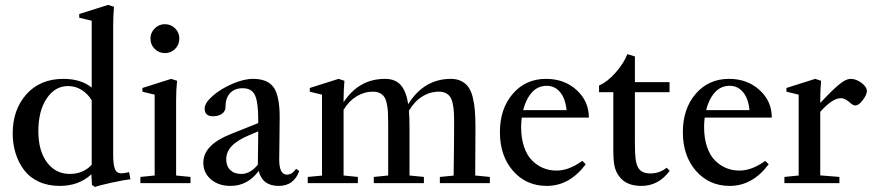

<svg xmlns="http://www.w3.org/2000/svg" viewBox="-20 -746 3559 782"><path d="M366.7 15.6 354.5 6.8 352.1 -36.1Q301.3 11.2 223.1 11.2Q175.3 11.2 137.9 -6.1Q100.6 -23.4 77.9 -53.7Q55.2 -84 43.5 -121.8Q31.7 -159.7 31.7 -202.6Q31.7 -299.3 87.6 -362.1Q143.6 -424.8 238.3 -424.8Q310.1 -424.8 353.5 -389.2V-661.6L302.7 -673.8V-689L420.4 -726.1L444.3 -718.3Q440.9 -678.2 440.9 -642.1V-118.2Q440.9 -75.2 448 -57.6Q455.1 -40 474.1 -40Q485.4 -40 505.9 -44.9L511.2 -15.6Q482.9 -12.7 433.1 -1.7Q383.3 9.3 366.7 15.6ZM264.6 -37.6Q293.9 -37.6 316.9 -48.3Q339.8 -59.1 353.5 -75.2V-337.4Q337.9 -363.8 312.7 -379.6Q287.6 -395.5 256.8 -395.5Q204.1 -395.5 170.2 -345Q136.2 -294.4 136.2 -211.9Q136.2 -131.8 171.4 -84.7Q206.5 -37.6 264.6 -37.6Z M651.4 -529.8Q627 -529.8 609.9 -546.9Q592.8 -564 592.8 -588.9Q592.8 -612.8 610.1 -630.1Q627.4 -647.5 651.4 -647.5Q676.3 -647.5 693.4 -630.4Q710.4 -613.3 710.4 -588.9Q710.4 -564 693.4 -546.9Q676.3 -529.8 651.4 -529.8ZM551.8 0V-25.4L609.9 -31.2V-360.4L560.1 -372.6V-387.7L677.2 -424.8L701.2 -417Q697.3 -380.4 697.3 -340.3V-31.2L755.9 -25.4V0Z M919.4 11.2Q870.6 11.2 839.4 -15.1Q808.1 -41.5 808.1 -83.5Q808.1 -155.8 920.4 -200.2L1031.7 -244.6V-259.8Q1031.7 -331.1 1018.1 -358.9Q1004.4 -386.7 968.8 -386.7Q935.5 -386.7 917 -366.7Q898.4 -346.7 898.4 -310.1Q898.4 -293 884.3 -282.7Q870.1 -272.5 847.2 -272.5Q813.5 -272.5 813.5 -303.7Q813.5 -326.7 846.4 -355.5Q879.4 -384.3 926.3 -404.5Q973.1 -424.8 1010.3 -424.8Q1070.3 -424.8 1094.7 -389.9Q1119.1 -355 1119.1 -268.6Q1119.1 -235.8 1118.2 -176.5Q1117.2 -117.2 1117.2 -98.1Q1116.7 -34.7 1148.9 -34.7Q1169.9 -34.7 1186 -58.6L1198.7 -49.3Q1176.8 11.2 1115.2 11.2Q1048.8 11.2 1033.7 -49.8Q988.3 11.2 919.4 11.2ZM901.4 -97.2Q901.4 -69.8 917.7 -53.7Q934.1 -37.6 961.4 -37.6Q998 -36.6 1030.3 -75.2Q1029.8 -81.1 1030.3 -87.4Q1030.8 -107.9 1031.2 -149.2Q1031.7 -190.4 1031.7 -210.9L994.6 -195.3Q946.3 -174.8 923.8 -151.1Q901.4 -127.4 901.4 -97.2Z M1233.4 0V-25.4L1291.5 -30.8V-360.4L1241.7 -372.6V-387.7L1358.9 -424.8L1382.8 -417Q1379.4 -377 1379.4 -340.3V-329.6Q1441.9 -424.8 1547.9 -424.8Q1590.8 -424.8 1612.8 -398.9Q1634.8 -373 1642.6 -321.8Q1707 -424.8 1816.4 -424.8Q1841.3 -424.8 1859.4 -415.5Q1877.4 -406.2 1888.4 -390.4Q1899.4 -374.5 1905.8 -348.4Q1912.1 -322.3 1914.3 -293.5Q1916.5 -264.6 1916.5 -224.6Q1916.5 -158.2 1915.5 -31.2L1975.1 -25.4V0H1771.5V-25.4L1827.6 -30.8Q1829.6 -170.4 1829.6 -242.7Q1829.6 -270.5 1828.6 -288.3Q1827.6 -306.2 1824 -323.7Q1820.3 -341.3 1813.7 -351.1Q1807.1 -360.8 1795.7 -366.7Q1784.2 -372.6 1767.6 -372.6Q1731 -372.6 1699.2 -352.5Q1667.5 -332.5 1645.5 -294.9Q1647.9 -268.6 1647.9 -224.6V-31.2L1706.5 -25.4V0H1502.4V-25.4L1561 -31.2V-242.7Q1561 -270.5 1560.1 -288.3Q1559.1 -306.2 1555.4 -323.7Q1551.8 -341.3 1545.2 -351.1Q1538.6 -360.8 1527.1 -366.7Q1515.6 -372.6 1499 -372.6Q1463.4 -372.6 1432.1 -353.5Q1400.9 -334.5 1379.4 -298.8V-31.2L1437.5 -25.4V0Z M2207 11.2Q2123 11.2 2069.6 -50Q2016.1 -111.3 2016.1 -207.5Q2016.1 -303.2 2068.6 -364Q2121.1 -424.8 2204.1 -424.8Q2278.3 -424.8 2328.4 -379.4Q2378.4 -334 2378.4 -267.1H2105Q2102.5 -245.1 2102.5 -229Q2102.5 -183.6 2114.3 -148.7Q2126 -113.8 2146.5 -93Q2167 -72.3 2192.1 -61.8Q2217.3 -51.3 2246.6 -51.3Q2297.4 -51.3 2351.6 -90.8L2365.7 -77.1Q2299.8 11.2 2207 11.2ZM2207 -396.5Q2169.9 -396.5 2145.8 -368.9Q2121.6 -341.3 2110.8 -297.4H2287.6Q2282.7 -345.2 2261.2 -370.8Q2239.7 -396.5 2207 -396.5Z M2592.3 11.2Q2531.2 11.2 2502.9 -26.4Q2489.3 -43.5 2483.6 -66.2Q2478 -88.9 2478 -135.3V-370.6H2419.9V-397.9Q2453.1 -411.6 2486.8 -449.7Q2520.5 -487.8 2535.2 -525.4L2565.9 -516.1V-411.6H2707V-370.6H2565.9V-167Q2565.9 -120.1 2568.6 -99.6Q2571.3 -79.1 2578.1 -65.4Q2590.8 -39.6 2628.9 -39.6Q2666.5 -39.6 2695.3 -63L2707.5 -50.3Q2662.6 11.2 2592.3 11.2Z M2952.1 11.2Q2868.2 11.2 2814.7 -50Q2761.2 -111.3 2761.2 -207.5Q2761.2 -303.2 2813.7 -364Q2866.2 -424.8 2949.2 -424.8Q3023.4 -424.8 3073.5 -379.4Q3123.5 -334 3123.5 -267.1H2850.1Q2847.7 -245.1 2847.7 -229Q2847.7 -183.6 2859.4 -148.7Q2871.1 -113.8 2891.6 -93Q2912.1 -72.3 2937.3 -61.8Q2962.4 -51.3 2991.7 -51.3Q3042.5 -51.3 3096.7 -90.8L3110.8 -77.1Q3044.9 11.2 2952.1 11.2ZM2952.1 -396.5Q2915 -396.5 2890.9 -368.9Q2866.7 -341.3 2856 -297.4H3032.7Q3027.8 -345.2 3006.3 -370.8Q2984.9 -396.5 2952.1 -396.5Z M3174.8 0V-25.4L3232.9 -31.2V-360.4L3183.1 -372.6V-387.7L3300.3 -424.8L3324.2 -417Q3320.8 -377 3320.8 -340.3V-326.7Q3383.8 -394 3409.7 -411.1Q3429.2 -424.8 3445.3 -424.8Q3466.3 -424.8 3488.5 -408.7Q3510.7 -392.6 3510.7 -374.5Q3510.7 -360.4 3494.1 -338.4Q3477.5 -316.4 3464.4 -316.4Q3454.6 -316.4 3443.8 -326.2Q3422.4 -346.2 3405.3 -346.2Q3370.1 -346.2 3320.8 -290.5V-31.7L3398.9 -25.4V0Z"/></svg>

Font: Elstob 18pt Medium
Style: Regular
Weight: 500
Designer: Peter S. Baker
Version: Version 1.015